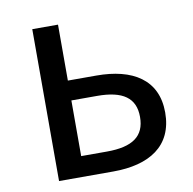

<svg xmlns="http://www.w3.org/2000/svg" viewBox="-66 -610 680 676"><g transform="rotate(-10 274.0 -271.5)"><path d="M92 0H286C415 0 502 -53 502 -173C502 -291 415 -343 286 -343H184V-543H92ZM184 -73V-272H276C368 -272 412 -241 412 -173C412 -104 368 -73 276 -73Z"/></g></svg>

Font: Source Han Sans JP
Style: Regular
Weight: 400
Designer: Ryoko NISHIZUKA 西塚涼子 (kana, bopomofo & ideographs); Paul D. Hunt (Latin, Greek & Cyrillic); Sandoll Communications 산돌커뮤니
Foundry: Adobe
Version: Version 2.004;hotconv 1.0.118;makeotfexe 2.5.65603